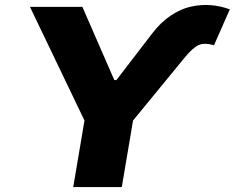

<svg xmlns="http://www.w3.org/2000/svg" viewBox="-20 -755 948 775"><path d="M100.9 -727.3H312.5L441.4 -431.8H449.9L593.8 -619.3Q627.8 -664.1 668.5 -691.6Q709.2 -719.1 750.2 -728.2Q791.2 -737.2 830.3 -734.2Q869.3 -731.2 907.7 -717.3L843.8 -572.4Q804.3 -583.8 780.7 -572.6Q757.1 -561.4 724.4 -521.3L517 -268.5L471.6 0H275.6L321 -268.5Z"/></svg>

Font: Karasuma Gothic
Style: Italic
Weight: 900
Italic angle: -9.39999°
Designer: Rasmus Andersson / Ryoko Nishizuka
Foundry: Genbu
Version: Version 1.00